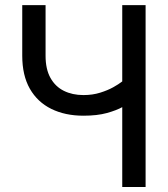

<svg xmlns="http://www.w3.org/2000/svg" viewBox="-20 -743 667 763"><path d="M311.5 -283.2Q366.2 -283.2 405 -293.9Q443.8 -304.7 468.5 -318.6Q493.2 -332.5 504.6 -343.3Q516.1 -354 516.1 -354L476.1 -427.7Q476.1 -427.7 464.1 -418.2Q452.1 -408.7 430.4 -396.5Q408.7 -384.3 378.4 -374.8Q348.1 -365.2 311.5 -365.2Q267.6 -365.2 233.6 -382.1Q199.7 -398.9 180.4 -433.6Q161.1 -468.3 161.1 -521.5V-722.7H68.4V-521.5Q68.4 -443.4 98.6 -390.4Q128.9 -337.4 183.8 -310.3Q238.8 -283.2 311.5 -283.2ZM465.8 0H558.6V-722.7H465.8Z"/></svg>

Font: Giphurs SC
Style: Regular
Weight: 400
Version: Version 0.920